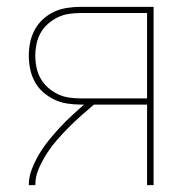

<svg xmlns="http://www.w3.org/2000/svg" viewBox="-20 -540 540 560"><path d="M64 0Q64 -24 73 -47Q82 -70 94.5 -91Q107 -112 122.5 -131Q138 -150 154.5 -168Q171 -186 189 -202.5Q207 -219 225 -235H215Q196 -235 176 -238Q156 -241 138.5 -249.5Q121 -258 106 -271Q91 -284 81.5 -301.5Q72 -319 68 -338.5Q64 -358 64 -378Q64 -397 68 -416.5Q72 -436 81.5 -453.5Q91 -471 106 -484.5Q121 -498 138.5 -506Q156 -514 176 -517Q196 -520 215 -520H428V0H409V-235H254Q235 -219 216.5 -202.5Q198 -186 180.5 -168.5Q163 -151 146.5 -132Q130 -113 116.5 -92Q103 -71 93 -48Q83 -25 83 0ZM215 -253H409V-502H215Q198 -502 181 -499.5Q164 -497 148.5 -489.5Q133 -482 120 -470.5Q107 -459 98.5 -444Q90 -429 86.5 -412Q83 -395 83 -378Q83 -360 86.5 -343Q90 -326 98.5 -311Q107 -296 120 -284.5Q133 -273 148.5 -265.5Q164 -258 181 -255.5Q198 -253 215 -253Z"/></svg>

Font: Zed Mono Thin
Style: Regular
Weight: 100
Monospace: yes
Designer: Belleve Invis
Foundry: Belleve Invis
Version: Version 1.0.0; ttfautohint (v1.8.4)